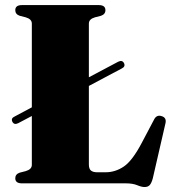

<svg xmlns="http://www.w3.org/2000/svg" viewBox="-20 -720 674 754"><path d="M28.5 -242Q22 -255.5 37.5 -262.5L105 -298.5V-627.5Q105 -645 81 -652L57.5 -658Q40 -664 40 -680Q40 -700 66 -700H368Q394 -700 394 -680Q394 -664 376.5 -658L353 -652Q329 -645 329 -627.5V-416.5L444 -477.5Q460 -485.5 467 -472Q473.5 -458.5 458 -451L329 -382.5V-74Q329 -57 337.2 -50.2Q345.5 -43.5 361 -43.5H395Q433 -43.5 466.5 -66.2Q500 -89 537 -159.5L584.5 -249.5Q594.5 -270.5 614.5 -264Q635.5 -258 629.5 -234.5L580 -19.5Q575 -1 568 6.8Q561 14.5 547.5 14.5Q536 14.5 518.5 7.2Q501 0 474 0H66Q40 0 40 -20Q40 -36 57.5 -42L81 -48Q105 -55 105 -72.5V-264.5L51 -236Q35.5 -228.5 28.5 -242Z"/></svg>

Font: Fraunces 72pt S000 Black
Style: Regular
Weight: 900
Version: Version 1.000; ttfautohint (v1.8.3)